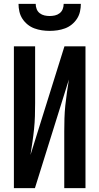

<svg xmlns="http://www.w3.org/2000/svg" viewBox="-20 -975 515 995"><path d="M52 0V-735H162V-441Q162 -407 161 -373.5Q160 -340 156.5 -306Q153 -272 148 -238.5Q143 -205 138 -172L314 -735H423V0H313V-294Q313 -328 314 -361.5Q315 -395 318.5 -429Q322 -463 327 -496.5Q332 -530 337 -563L161 0ZM237 -815Q217 -815 197 -818Q177 -821 158 -828Q139 -835 123 -848Q107 -861 96 -878Q85 -895 80.5 -915Q76 -935 76 -955H165Q165 -941 170 -928Q175 -915 186 -906.5Q197 -898 210.5 -895Q224 -892 237 -892Q251 -892 264.5 -895Q278 -898 289 -906.5Q300 -915 305 -928Q310 -941 310 -955H399Q399 -935 394.5 -915Q390 -895 379 -878Q368 -861 352 -848Q336 -835 317 -828Q298 -821 278 -818Q258 -815 237 -815Z"/></svg>

Font: Iosevka QP
Style: Bold
Weight: 700
Designer: Belleve Invis
Foundry: Belleve Invis
Version: Version 20.0.0; ttfautohint (v1.8.4)